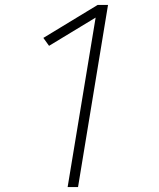

<svg xmlns="http://www.w3.org/2000/svg" viewBox="-20 -755 640 775"><path d="M253 0 366 -684 178 -570 155 -602 374 -735H416L295 0Z"/></svg>

Font: Iosevka Aile Extralight
Style: Italic
Weight: 200
Italic angle: -9°
Designer: Belleve Invis
Foundry: Belleve Invis
Version: Version 31.1.0; ttfautohint (v1.8.4)